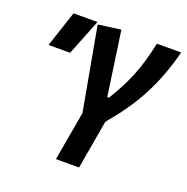

<svg xmlns="http://www.w3.org/2000/svg" viewBox="-125 -815 905 931"><g transform="rotate(20 327.5 -349.0)"><path d="M261.7 0H380.9L424.8 -252.4C534.2 -379.9 608.4 -508.3 655.3 -693.4H530.3C501 -552.2 461.9 -465.8 401.4 -368.2H392.6L345.2 -698.2L228.5 -682.6L306.2 -253.4ZM38.6 -507.8H149.9L223.6 -693.4H100.1Z"/></g></svg>

Font: Cascadia Code SemiBold
Style: Italic
Weight: 600
Italic angle: -10°
Monospace: yes
Designer: Aaron Bell
Foundry: Saja Typeworks
Version: Version 2404.023